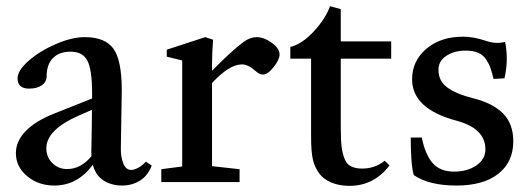

<svg xmlns="http://www.w3.org/2000/svg" viewBox="-20 -587 1716 619"><path d="M155.3 11.2Q104 11.2 67.6 -19Q31.2 -49.3 31.2 -93.3Q31.2 -131.8 62.7 -164.3Q94.2 -196.8 154.3 -220.7L276.9 -269.5V-287.6Q276.9 -362.3 261.7 -391.4Q246.6 -420.4 207.5 -420.4Q170.9 -420.4 150.6 -399.7Q130.4 -378.9 130.4 -341.8Q130.4 -323.2 115 -312.3Q99.6 -301.3 73.7 -301.3Q36.6 -301.3 36.6 -334.5Q36.6 -359.9 73 -391.6Q109.4 -423.3 160.9 -445.3Q212.4 -467.3 252.9 -467.3Q319.3 -467.3 345.9 -429.7Q372.6 -392.1 372.6 -295.9Q372.6 -294.9 369.6 -108.9Q369.1 -81.5 377.4 -60.3Q385.7 -39.1 403.3 -39.1Q412.1 -39.1 425.5 -46.1Q439 -53.2 450.2 -65.9L469.2 -53.2Q457 -21 431.6 -4.9Q406.2 11.2 373.5 11.2Q339.8 11.2 314.2 -4.9Q288.6 -21 279.3 -55.7Q229.5 11.2 155.3 11.2ZM129.4 -108.9Q129.4 -80.6 148.7 -61.3Q168 -42 196.3 -42Q240.7 -42 274.9 -83.5Q274.9 -85.4 274.7 -90.1Q274.4 -94.7 274.4 -97.2Q276.4 -187 276.4 -232.9L234.9 -214.8Q129.4 -168.9 129.4 -108.9Z M500 0V-41.5L567.4 -50.3V-392.1L517.6 -404.3V-426.8L641.6 -467.3L667 -459Q663.6 -418 663.6 -380.9V-358.9Q729.5 -425.8 765.1 -451.7Q786.6 -467.3 807.1 -467.3Q830.6 -467.3 856 -449.2Q881.3 -431.2 881.3 -411.1Q881.3 -395 862.3 -370.8Q843.3 -346.7 828.1 -346.7Q816.4 -346.7 804.7 -357.4Q780.3 -379.4 759.8 -379.4Q719.2 -379.4 663.6 -319.3V-51.3L752.4 -41.5V0Z M1106.9 12.2Q1073.2 12.2 1047.6 1.2Q1022 -9.8 1008.8 -28.3Q994.6 -47.9 988.8 -72.3Q982.9 -96.7 982.9 -147.5V-397.9H916V-435.5Q953.6 -444.8 991.5 -485.6Q1029.3 -526.4 1043.9 -566.9L1078.6 -557.6V-453.6H1241.2V-397.9H1078.6V-182.6Q1078.6 -131.8 1081.8 -110.1Q1085 -88.4 1092.3 -71.8Q1104.5 -43.5 1147.5 -43.5Q1189 -43.5 1220.2 -68.8L1235.8 -53.7Q1185.5 12.2 1106.9 12.2Z M1451.7 11.2Q1363.3 11.2 1314 -22.5Q1304.2 -55.7 1304.2 -143.6H1339.8Q1351.1 -87.9 1375.2 -60.8Q1399.4 -33.7 1443.8 -33.7Q1486.8 -33.7 1515.9 -53.7Q1544.9 -73.7 1544.9 -105.5Q1544.9 -172.9 1452.1 -197.8Q1308.6 -235.8 1308.6 -331.5Q1308.6 -390.6 1354.5 -429.7Q1400.4 -468.8 1473.6 -468.8Q1507.3 -468.8 1548.8 -454.6Q1580.1 -444.3 1608.4 -452.1Q1613.8 -427.2 1613.8 -396.5Q1613.8 -367.2 1606.4 -334.5L1571.3 -332.5Q1565.4 -356 1561 -368.4Q1556.6 -380.9 1546.9 -395.8Q1537.1 -410.6 1521 -417.2Q1504.9 -423.8 1481 -423.8Q1444.8 -423.8 1419.2 -407.2Q1393.6 -390.6 1393.6 -361.8Q1393.6 -325.2 1423.1 -304.2Q1452.6 -283.2 1506.3 -270Q1569.8 -253.9 1602.3 -220.7Q1634.8 -187.5 1634.8 -131.3Q1634.8 -64.9 1586.7 -26.9Q1538.6 11.2 1451.7 11.2Z"/></svg>

Font: Elstob 6pt Medium
Style: Regular
Weight: 500
Designer: Peter S. Baker
Version: Version 1.015